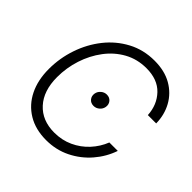

<svg xmlns="http://www.w3.org/2000/svg" viewBox="-191 -906 1083 1083"><g transform="rotate(45 351.0 -364.0)"><path d="M327.1 11.2Q242.2 11.2 180.9 -25.9Q119.6 -63 86.9 -129.2Q54.2 -195.3 54.2 -283.7Q54.2 -370.1 81.8 -451.4Q109.4 -532.7 160.6 -597.4Q211.9 -662.1 283.7 -700.4Q355.5 -738.8 443.4 -738.8Q523.9 -738.8 580.8 -706.1Q637.7 -673.3 668.2 -617.9Q698.7 -562.5 699.7 -494.6H633.3Q628.9 -572.8 579.6 -624.5Q530.3 -676.3 440.9 -676.3Q368.2 -676.3 308.8 -643.6Q249.5 -610.8 207.3 -554.7Q165 -498.5 142.3 -428.5Q119.6 -358.4 119.6 -284.2Q119.6 -175.3 176.3 -113.3Q232.9 -51.3 329.6 -51.3Q390.6 -51.3 441.9 -75Q493.2 -98.6 531 -139.6Q568.8 -180.7 588.9 -231.9H656.2Q633.3 -164.6 585.7 -109.4Q538.1 -54.2 471.9 -21.5Q405.8 11.2 327.1 11.2ZM379.9 -314.5Q357.4 -314.5 344.5 -330.1Q331.5 -345.7 335 -367.7Q338.4 -387.2 353.8 -400.1Q369.1 -413.1 388.2 -413.1Q410.6 -413.1 423.6 -397.5Q436.5 -381.8 433.1 -359.9Q429.7 -340.3 414.3 -327.4Q398.9 -314.5 379.9 -314.5Z"/></g></svg>

Font: Inter Display Light
Style: Italic
Weight: 300
Italic angle: -9.39999°
Designer: Rasmus Andersson
Foundry: rsms
Version: Version 4.000;git-a52131595